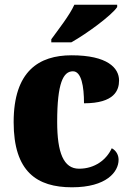

<svg xmlns="http://www.w3.org/2000/svg" viewBox="-20 -786 559 816"><path d="M198 -619V-606H283C349 -643 455 -721 478 -756V-766H296C276 -721 226 -658 198 -619ZM286 10C433 10 484 -56 484 -107C484 -127 474 -146 455 -156C433 -108 384 -69 316 -69C250 -69 223 -137 223 -268C223 -434 249 -483 290 -483C326 -483 337 -419 337 -347C467 -347 486 -403 486 -444C486 -497 437 -551 284 -551C146 -551 38 -484 38 -267C38 -56 137 10 286 10Z"/></svg>

Font: Noto Serif Tamil SemiCondensed Black
Style: Regular
Weight: 900
Width: 4
Designer: Indian Type Foundry, Tom Grace, and the Monotype Design Team
Foundry: Monotype Imaging Inc.
Version: Version 2.004